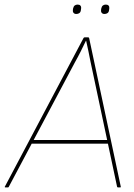

<svg xmlns="http://www.w3.org/2000/svg" viewBox="-38 -818 586 838"><path d="M-15 0Q-16 0 -17 -1Q-18 -2 -17 -3L326 -651Q328 -655 331 -655H347Q350 -655 351 -652L489 -4Q490 -1 488.5 -0.5Q487 0 485 0H477Q474 0 473 -3L357 -549Q353 -572 348 -594Q343 -616 338 -640H337Q326 -617 314 -593Q302 -569 289 -546L0 -2Q-1 -1 -1.5 -0.5Q-2 0 -4 0ZM93 -191 102 -207H433L436 -191ZM418 -757Q410 -757 406 -762Q402 -767 403 -774L404 -781Q406 -790 411 -794Q416 -798 424 -798Q432 -798 436 -793.5Q440 -789 439 -781L438 -774Q437 -765 431.5 -761Q426 -757 418 -757ZM295 -757Q287 -757 283 -762Q279 -767 280 -774L281 -781Q283 -790 288 -794Q293 -798 301 -798Q309 -798 313 -793.5Q317 -789 316 -781L315 -774Q314 -765 308.5 -761Q303 -757 295 -757Z"/></svg>

Font: Sofia Sans Hairline
Style: Italic
Weight: 1
Italic angle: -9°
Designer: Botio Nikoltchev, Ani Petrova
Foundry: lettersoup
Version: Version 4.102